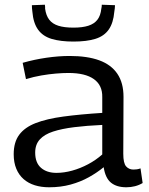

<svg xmlns="http://www.w3.org/2000/svg" viewBox="-20 -783 630 813"><path d="M38 -130Q38 -181 61.5 -212.5Q85 -244 131.5 -262Q178 -280 248.5 -289.5Q319 -299 413 -305V-372Q414 -422 377.5 -448Q341 -474 270 -474Q246 -474 216.5 -471.5Q187 -469 155 -463.5Q123 -458 90 -448L76 -517Q125 -531 176.5 -538.5Q228 -546 275 -546Q350 -546 400.5 -527.5Q451 -509 477 -470.5Q503 -432 503 -373L502 -132Q502 -92 514 -78.5Q526 -65 545 -65Q552 -65 559.5 -66Q567 -67 575 -70L584 -8Q569 1 551.5 5.5Q534 10 515 10Q474 10 450 -9.5Q426 -29 419 -75Q391 -52 356 -32.5Q321 -13 279 -1.5Q237 10 188 10Q155 10 127.5 1.5Q100 -7 80 -24.5Q60 -42 49 -68.5Q38 -95 38 -130ZM129 -137Q129 -94 153.5 -72.5Q178 -51 219 -51Q251 -51 285.5 -60.5Q320 -70 353 -87.5Q386 -105 413 -129V-254Q347 -251 294.5 -244.5Q242 -238 205 -226Q168 -214 148.5 -192.5Q129 -171 129 -137ZM291 -607Q237 -607 199.5 -618Q162 -629 141.5 -657Q121 -685 117 -734Q116 -741 115.5 -747.5Q115 -754 115 -761L170 -763Q171 -758 171 -754Q171 -750 171 -746Q175 -717 188.5 -699.5Q202 -682 227 -674Q252 -666 291 -666Q329 -666 354 -674Q379 -682 392.5 -699.5Q406 -717 409 -746Q410 -750 410.5 -754Q411 -758 411 -763L467 -761Q467 -754 466 -747Q465 -740 464 -733Q460 -686 440.5 -658Q421 -630 384 -618.5Q347 -607 291 -607Z"/></svg>

Font: Georama SemiExpanded
Style: Regular
Weight: 400
Width: 6
Designer: Jean-Baptiste Levee
Foundry: Production Type
Version: Version 1.001